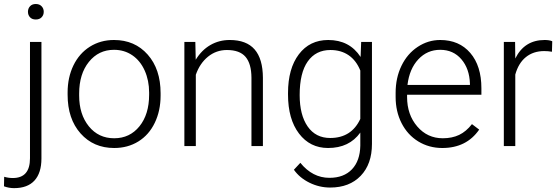

<svg xmlns="http://www.w3.org/2000/svg" viewBox="-71 -741 2836 974"><path d="M139.2 -528.3V63Q139.2 136.2 104 174.8Q68.8 213.4 0.5 213.4Q-25.9 213.4 -50.8 204.1L-49.8 155.8Q-28.3 162.1 -5.9 162.1Q81.1 162.1 81.1 62V-528.3ZM110.4 -720.7Q129.4 -720.7 140.1 -709.2Q150.9 -697.8 150.9 -681.2Q150.9 -664.6 140.1 -653.3Q129.4 -642.1 110.4 -642.1Q91.8 -642.1 81.3 -653.3Q70.8 -664.6 70.8 -681.2Q70.8 -697.8 81.3 -709.2Q91.8 -720.7 110.4 -720.7Z M272 -272Q272 -348.1 301.5 -409.2Q331.1 -470.2 385 -504.2Q439 -538.1 507.3 -538.1Q612.8 -538.1 678.2 -464.1Q743.7 -390.1 743.7 -268.1V-255.9Q743.7 -179.2 714.1 -117.9Q684.6 -56.6 630.9 -23.4Q577.1 9.8 508.3 9.8Q403.3 9.8 337.6 -64.2Q272 -138.2 272 -260.3ZM330.6 -255.9Q330.6 -161.1 379.6 -100.3Q428.7 -39.6 508.3 -39.6Q587.4 -39.6 636.5 -100.3Q685.5 -161.1 685.5 -260.7V-272Q685.5 -332.5 663.1 -382.8Q640.6 -433.1 600.1 -460.7Q559.6 -488.3 507.3 -488.3Q429.2 -488.3 379.9 -427Q330.6 -365.7 330.6 -266.6Z M919.9 -528.3 921.9 -438Q951.7 -486.8 996.1 -512.5Q1040.5 -538.1 1094.2 -538.1Q1179.2 -538.1 1220.7 -490.2Q1262.2 -442.4 1262.7 -346.7V0H1204.6V-347.2Q1204.1 -418 1174.6 -452.6Q1145 -487.3 1080.1 -487.3Q1025.9 -487.3 984.1 -453.4Q942.4 -419.4 922.4 -361.8V0H864.3V-528.3Z M1390.1 -269Q1390.1 -393.1 1445.1 -465.6Q1500 -538.1 1594.2 -538.1Q1702.1 -538.1 1758.3 -452.1L1761.2 -528.3H1815.9V-10.7Q1815.9 91.3 1758.8 150.9Q1701.7 210.4 1604 210.4Q1548.8 210.4 1498.8 185.8Q1448.7 161.1 1419.9 120.1L1452.6 85Q1514.6 161.1 1600.1 161.1Q1673.3 161.1 1714.4 117.9Q1755.4 74.7 1756.8 -2V-68.4Q1700.7 9.8 1593.3 9.8Q1501.5 9.8 1445.8 -63.5Q1390.1 -136.7 1390.1 -261.2ZM1449.2 -258.8Q1449.2 -157.7 1489.7 -99.4Q1530.3 -41 1604 -41Q1711.9 -41 1756.8 -137.7V-383.3Q1736.3 -434.1 1697.8 -460.7Q1659.2 -487.3 1605 -487.3Q1531.2 -487.3 1490.2 -429.4Q1449.2 -371.6 1449.2 -258.8Z M2172.9 9.8Q2105.5 9.8 2051 -23.4Q1996.6 -56.6 1966.3 -116Q1936 -175.3 1936 -249V-270Q1936 -346.2 1965.6 -407.2Q1995.1 -468.3 2047.9 -503.2Q2100.6 -538.1 2162.1 -538.1Q2258.3 -538.1 2314.7 -472.4Q2371.1 -406.7 2371.1 -293V-260.3H1994.1V-249Q1994.1 -159.2 2045.7 -99.4Q2097.2 -39.6 2175.3 -39.6Q2222.2 -39.6 2258.1 -56.6Q2293.9 -73.7 2323.2 -111.3L2359.9 -83.5Q2295.4 9.8 2172.9 9.8ZM2162.1 -488.3Q2096.2 -488.3 2051 -439.9Q2005.9 -391.6 1996.1 -310.1H2313V-316.4Q2310.5 -392.6 2269.5 -440.4Q2228.5 -488.3 2162.1 -488.3Z M2729 -478.5Q2710.4 -481.9 2689.5 -481.9Q2634.8 -481.9 2596.9 -451.4Q2559.1 -420.9 2543 -362.8V0H2484.9V-528.3H2542L2543 -444.3Q2589.4 -538.1 2691.9 -538.1Q2716.3 -538.1 2730.5 -531.7Z"/></svg>

Font: RobotoDraft Light
Style: Regular
Weight: 300
Version: Version 2.001151; 2014